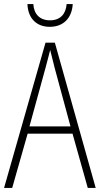

<svg xmlns="http://www.w3.org/2000/svg" viewBox="-20 -925 491 945"><path d="M338 -905H308C304 -856 277 -825 226 -825C176 -825 147 -855 144 -905H115C118 -832 162 -793 225 -793C292 -793 334 -836 338 -905ZM412 0H451L250 -715H204L0 0H40L116 -267H337ZM249 -591 327 -303H125L204 -591C212 -623 220 -649 227 -679C234 -649 242 -621 249 -591Z"/></svg>

Font: Noto Sans Gurmukhi UI Condensed ExtraLight
Style: Regular
Weight: 200
Width: 3
Designer: Jelle Bosma - Monotype Design Team
Foundry: Monotype Imaging Inc.
Version: Version 2.004